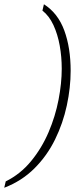

<svg xmlns="http://www.w3.org/2000/svg" viewBox="-76 -766 388 905"><path d="M-56 119 -49 89Q20 55 70.5 -6.5Q121 -68 153 -143Q185 -218 200 -296Q215 -374 215 -442Q215 -498 205.5 -551Q196 -604 176 -647.5Q156 -691 124 -716L131 -746Q197 -704 227 -622.5Q257 -541 257 -432Q257 -353 239 -269Q221 -185 183.5 -108.5Q146 -32 86.5 27.5Q27 87 -56 119Z"/></svg>

Font: Noto Serif Tamil ExtraLight
Style: Italic
Weight: 200
Italic angle: -12°
Designer: Indian Type Foundry, Tom Grace, and the Monotype Design Team
Foundry: Monotype Imaging Inc.
Version: Version 2.003; ttfautohint (v1.8.4.7-5d5b)